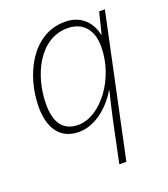

<svg xmlns="http://www.w3.org/2000/svg" viewBox="-141 -640 852 974"><g transform="rotate(-20 285.0 -153.0)"><path d="M381 14 335 234H373L535 -530H504L476 -416H473C461 -476 416 -540 322 -540C141 -540 50 -345 50 -177C50 -62 101 10 200 10C295 10 375 -69 414 -136H416C404 -88 389 -23 381 14ZM209 -25C126 -25 90 -82 90 -177C90 -332 170 -505 323 -505C402 -505 453 -454 453 -359C453 -188 331 -25 209 -25Z"/></g></svg>

Font: Noto Sans ExtraLight
Style: Italic
Weight: 200
Italic angle: -12°
Designer: Monotype Design Team
Foundry: Monotype Imaging Inc.
Version: Version 2.013